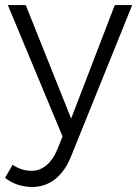

<svg xmlns="http://www.w3.org/2000/svg" viewBox="-28 -544 544 761"><path d="M100 197Q39 197 -8 161L22 109Q57 133 97 133Q129 133 155 112Q181 91 198 51L220 -3L3 -524H74L254 -74L427 -524H496L254 75Q230 135 190.5 166Q151 197 100 197Z"/></svg>

Font: Gontserrat Light
Style: Regular
Weight: 300
Designer: Julieta Ulanovsky
Foundry: Julieta Ulanovsky
Version: Version 6.001